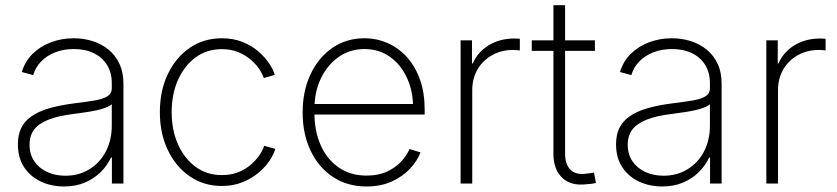

<svg xmlns="http://www.w3.org/2000/svg" viewBox="-20 -691 3150 723"><path d="M221.2 11.2Q173.8 11.2 134.3 -7.1Q94.7 -25.4 71 -61Q47.4 -96.7 47.4 -147.9Q47.4 -182.6 59.6 -208.3Q71.8 -233.9 97.4 -252.2Q123 -270.5 162.6 -282.5Q202.1 -294.4 255.9 -301.3Q298.8 -306.6 331.5 -311.8Q364.3 -316.9 382.6 -327.4Q400.9 -337.9 400.9 -358.4V-378.4Q400.9 -417.5 383.3 -446Q365.7 -474.6 333.7 -490.5Q301.8 -506.3 258.3 -506.3Q218.8 -506.3 187 -493.7Q155.3 -481 134.3 -459Q113.3 -437 105 -408.2L62 -419.9Q74.7 -460.9 103.5 -489Q132.3 -517.1 172.4 -532Q212.4 -546.9 257.8 -546.9Q295.4 -546.9 329.1 -536.1Q362.8 -525.4 388.9 -503.9Q415 -482.4 429.9 -450.7Q444.8 -418.9 444.8 -376V0H401.4V-97.7H397.9Q383.8 -67.4 358.9 -42.7Q334 -18.1 299.3 -3.4Q264.6 11.2 221.2 11.2ZM226.1 -29.3Q276.9 -29.3 316.4 -53.5Q356 -77.6 378.4 -120.4Q400.9 -163.1 400.9 -218.3V-298.3Q392.1 -291 377.2 -285.4Q362.3 -279.8 343.3 -275.6Q324.2 -271.5 302.7 -268.3Q281.2 -265.1 259.3 -262.2Q200.7 -255.4 163.3 -240.7Q126 -226.1 108.6 -203.1Q91.3 -180.2 91.3 -146.5Q91.3 -109.9 109.1 -83.7Q127 -57.6 157.5 -43.5Q188 -29.3 226.1 -29.3Z M815.4 9.3Q747.6 9.3 695.1 -26.6Q642.6 -62.5 612.3 -125.2Q582 -188 582 -268.6Q582 -349.6 612.3 -412.6Q642.6 -475.6 695.1 -511.2Q747.6 -546.9 815.4 -546.9Q858.4 -546.9 892.8 -533.2Q927.2 -519.5 952.4 -497.8Q977.5 -476.1 993.4 -452.4Q1009.3 -428.7 1014.6 -409.2L973.1 -397Q969.2 -411.1 957 -429.7Q944.8 -448.2 925 -465.6Q905.3 -482.9 877.9 -494.4Q850.6 -505.9 815.4 -505.9Q758.8 -505.9 716.6 -474.9Q674.3 -443.8 650.4 -390.4Q626.5 -336.9 626.5 -268.6Q626.5 -200.7 650.4 -147.2Q674.3 -93.8 716.6 -62.7Q758.8 -31.7 815.4 -31.7Q851.1 -31.7 878.9 -43.2Q906.7 -54.7 926.5 -72.5Q946.3 -90.3 958.5 -109.1Q970.7 -127.9 974.6 -142.1L1016.6 -130.4Q1011.2 -110.4 995.4 -86.4Q979.5 -62.5 953.9 -40.8Q928.2 -19 893.3 -4.9Q858.4 9.3 815.4 9.3Z M1360.4 11.2Q1287.6 11.2 1233.4 -24.9Q1179.2 -61 1149.4 -124Q1119.6 -187 1119.6 -267.6Q1119.6 -348.1 1149.4 -411.4Q1179.2 -474.6 1231.7 -510.7Q1284.2 -546.9 1352.1 -546.9Q1399.4 -546.9 1440.7 -528.3Q1481.9 -509.8 1513.2 -474.9Q1544.4 -439.9 1561.8 -390.6Q1579.1 -341.3 1579.1 -279.3V-259.8H1146.5V-299.3H1555.2L1535.6 -284.7Q1535.6 -347.7 1512.5 -397.9Q1489.3 -448.2 1448 -477.3Q1406.7 -506.3 1352.1 -506.3Q1297.9 -506.3 1255.4 -476.6Q1212.9 -446.8 1188.5 -396Q1164.1 -345.2 1164.1 -281.7V-264.6Q1164.1 -197.3 1187.7 -144Q1211.4 -90.8 1255.6 -60.3Q1299.8 -29.8 1360.8 -29.8Q1404.8 -29.8 1437 -44.7Q1469.2 -59.6 1490.7 -82.8Q1512.2 -106 1522 -129.9L1563.5 -117.2Q1551.3 -85 1523.9 -55.7Q1496.6 -26.4 1455.3 -7.6Q1414.1 11.2 1360.4 11.2Z M1714.4 0V-539.1H1757.3V-452.1H1760.3Q1778.3 -494.6 1820.1 -520.3Q1861.8 -545.9 1915.5 -545.9Q1921.9 -545.9 1927 -545.7Q1932.1 -545.4 1937.5 -544.9V-501Q1934.1 -501.5 1927.5 -502.2Q1920.9 -502.9 1912.1 -502.9Q1868.2 -502.9 1833.3 -483.4Q1798.3 -463.9 1778.3 -429.9Q1758.3 -396 1758.3 -351.1V0Z M2220.2 -539.1V-499.5H1982.4V-539.1ZM2064 -671.4H2107.9V-114.3Q2107.9 -71.8 2128.2 -51.8Q2148.4 -31.7 2187.5 -37.1Q2193.8 -37.6 2201.9 -38.8Q2210 -40 2216.8 -41L2224.1 -2Q2216.3 0 2206.8 1.2Q2197.3 2.4 2188 2.9Q2129.4 9.8 2096.7 -22Q2064 -53.7 2064 -111.8Z M2473.6 11.2Q2426.3 11.2 2386.7 -7.1Q2347.2 -25.4 2323.5 -61Q2299.8 -96.7 2299.8 -147.9Q2299.8 -182.6 2312 -208.3Q2324.2 -233.9 2349.9 -252.2Q2375.5 -270.5 2415 -282.5Q2454.6 -294.4 2508.3 -301.3Q2551.3 -306.6 2584 -311.8Q2616.7 -316.9 2635 -327.4Q2653.3 -337.9 2653.3 -358.4V-378.4Q2653.3 -417.5 2635.7 -446Q2618.2 -474.6 2586.2 -490.5Q2554.2 -506.3 2510.7 -506.3Q2471.2 -506.3 2439.5 -493.7Q2407.7 -481 2386.7 -459Q2365.7 -437 2357.4 -408.2L2314.5 -419.9Q2327.1 -460.9 2356 -489Q2384.8 -517.1 2424.8 -532Q2464.8 -546.9 2510.3 -546.9Q2547.9 -546.9 2581.5 -536.1Q2615.2 -525.4 2641.4 -503.9Q2667.5 -482.4 2682.4 -450.7Q2697.3 -418.9 2697.3 -376V0H2653.8V-97.7H2650.4Q2636.2 -67.4 2611.3 -42.7Q2586.4 -18.1 2551.8 -3.4Q2517.1 11.2 2473.6 11.2ZM2478.5 -29.3Q2529.3 -29.3 2568.8 -53.5Q2608.4 -77.6 2630.9 -120.4Q2653.3 -163.1 2653.3 -218.3V-298.3Q2644.5 -291 2629.6 -285.4Q2614.7 -279.8 2595.7 -275.6Q2576.7 -271.5 2555.2 -268.3Q2533.7 -265.1 2511.7 -262.2Q2453.1 -255.4 2415.8 -240.7Q2378.4 -226.1 2361.1 -203.1Q2343.8 -180.2 2343.8 -146.5Q2343.8 -109.9 2361.6 -83.7Q2379.4 -57.6 2409.9 -43.5Q2440.4 -29.3 2478.5 -29.3Z M2865.7 0V-539.1H2908.7V-452.1H2911.6Q2929.7 -494.6 2971.4 -520.3Q3013.2 -545.9 3066.9 -545.9Q3073.2 -545.9 3078.4 -545.7Q3083.5 -545.4 3088.9 -544.9V-501Q3085.4 -501.5 3078.9 -502.2Q3072.3 -502.9 3063.5 -502.9Q3019.5 -502.9 2984.6 -483.4Q2949.7 -463.9 2929.7 -429.9Q2909.7 -396 2909.7 -351.1V0Z"/></svg>

Font: Inter 18pt ExtraLight
Style: Regular
Weight: 250
Designer: Rasmus Andersson
Foundry: rsms
Version: Version 4.001;git-66647c0bb